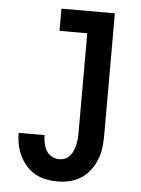

<svg xmlns="http://www.w3.org/2000/svg" viewBox="-53 -777 606 827"><g transform="rotate(5 250.0 -363.5)"><path d="M226 8Q201 8 176 3Q151 -2 129 -14.5Q107 -27 90.5 -46Q74 -65 63 -88Q52 -111 47 -135.5Q42 -160 42 -185Q42 -185 42 -185.5Q42 -186 42 -186H154Q154 -186 154 -186Q154 -186 154 -186Q154 -169 157.5 -152Q161 -135 169.5 -120Q178 -105 193.5 -96.5Q209 -88 226 -88Q239 -88 251 -93Q263 -98 271.5 -108Q280 -118 285 -129.5Q290 -141 293 -153.5Q296 -166 297.5 -179Q299 -192 299 -205V-639H179V-735H410V-205Q410 -178 406.5 -151.5Q403 -125 393 -100.5Q383 -76 366.5 -54.5Q350 -33 327.5 -18.5Q305 -4 278.5 2Q252 8 226 8Z"/></g></svg>

Font: Iosevka SS04
Style: Bold
Weight: 700
Monospace: yes
Designer: Belleve Invis
Foundry: Belleve Invis
Version: Version 19.0.0; ttfautohint (v1.8.4)